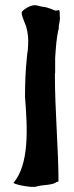

<svg xmlns="http://www.w3.org/2000/svg" viewBox="-20 -726 289 745"><path d="M32 -16C47 -7 108 3 121 -2C144 -10 183 -6 200 -20H202C205 -21 205 -21 207 -23C207 -142 193 -299 193 -437L194 -445V-501C197 -544 199 -580 208 -616C207 -631 215 -649 212 -663C212 -680 212 -682 209 -687C207 -687 202 -685 195 -685H193C184 -690 163 -697 153 -699C140 -699 128 -705 116 -706C93 -706 65 -684 64 -678C64 -667 68 -657 82 -622V-621C88 -599 91 -577 89 -550C89 -544 88 -538 88 -532C86 -522 85 -511 84 -500C79 -453 77 -400 77 -350C87 -227 94 -89 32 -16ZM77 -350ZM89 -550ZM116 -706Z"/></svg>

Font: Vapor
Style: Lit
Weight: 300
Foundry: Cannot Into Space Fonts
Version: Version 0.179